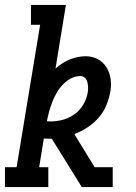

<svg xmlns="http://www.w3.org/2000/svg" viewBox="-28 -755 548 775"><path d="M-8 0V-80H39L134 -655H97V-735H238L196 -478Q222 -502 254 -515Q286 -528 318 -528Q344 -528 366 -516.5Q388 -505 401 -484.5Q414 -464 418 -439Q422 -414 418 -388Q413 -360 402 -332Q391 -304 371 -281Q351 -258 325.5 -241Q300 -224 272 -214L354 -80H427V0H302L224 -126L181 -195H172Q167 -195 161 -195.5Q155 -196 149 -196L130 -80H167V0ZM178 -265Q203 -265 227.5 -272Q252 -279 273.5 -294.5Q295 -310 308.5 -333.5Q322 -357 326 -381Q328 -392 327.5 -403Q327 -414 324.5 -424Q322 -434 314.5 -441Q307 -448 296 -448Q276 -448 257.5 -438Q239 -428 224.5 -412.5Q210 -397 200 -379Q190 -361 182.5 -342Q175 -323 170 -304Q165 -285 161 -266Q166 -265 170 -265Q174 -265 178 -265Z"/></svg>

Font: Iosevka Curly Slab Medium
Style: Italic
Weight: 500
Italic angle: -9°
Monospace: yes
Designer: Belleve Invis
Foundry: Belleve Invis
Version: Version 22.1.2; ttfautohint (v1.8.4)